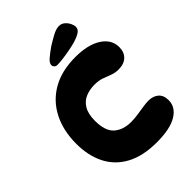

<svg xmlns="http://www.w3.org/2000/svg" viewBox="-260 -1039 1173 1173"><g transform="rotate(-45 326.5 -452.0)"><path d="M390 11Q271 11 192 -31.5Q113 -74 74 -151Q35 -228 35 -331Q35 -445 79 -530.5Q123 -616 205.5 -663Q288 -710 405 -710Q514 -710 576.5 -669.5Q639 -629 639 -563Q639 -520 613 -494.5Q587 -469 539 -469Q509 -469 484 -479Q459 -489 432 -498.5Q405 -508 369 -508Q327 -508 292 -493.5Q257 -479 236 -444Q215 -409 215 -349Q215 -261 256.5 -224.5Q298 -188 367 -188Q394 -188 425 -192.5Q456 -197 484.5 -201.5Q513 -206 532 -206Q573 -206 598 -184.5Q623 -163 623 -120Q623 -61 564.5 -25Q506 11 390 11ZM267 -779Q267 -796 290 -816Q313 -836 349 -861Q383 -882 413.5 -898.5Q444 -915 469 -915Q490 -915 505.5 -902Q521 -889 530 -871Q539 -853 539 -838Q539 -818 520.5 -805Q502 -792 464 -780Q435 -772 402.5 -766Q370 -760 341.5 -756.5Q313 -753 294 -753Q282 -753 274.5 -761Q267 -769 267 -779Z"/></g></svg>

Font: DynaPuff Medium
Style: Regular
Weight: 500
Version: Version 2.000